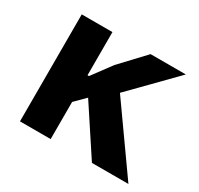

<svg xmlns="http://www.w3.org/2000/svg" viewBox="-116 -659 832 802"><g transform="rotate(30 300.0 -258.0)"><path d="M262 -228 213 -179V0H65V-516H213V-308H220L289 -401L397 -516H567L367 -312L588 0H412Z"/></g></svg>

Font: iA Writer Quattro V
Style: Regular
Weight: 400
Designer: Mike Abbink, Paul van der Laan, Pieter van Rosmalen, Oliver Reichenstein
Foundry: Information Architects Inc.
Version: Version 2.000